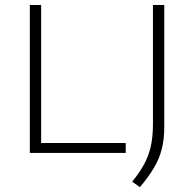

<svg xmlns="http://www.w3.org/2000/svg" viewBox="-20 -615 780 772"><path d="M100 0V-595H145.5V-40H485.5V0ZM542.5 137.5 511.5 115.5Q540.5 80 559 46.2Q577.5 12.5 586.2 -26.2Q595 -65 595 -115.5V-595H640.5V-104.5Q640.5 -54 630.2 -14.5Q620 25 598.2 61.2Q576.5 97.5 542.5 137.5Z"/></svg>

Font: Encode Sans SC SemiExpanded ExtraLight
Style: Regular
Weight: 250
Width: 6
Designer: Multiple Designers
Foundry: Impallari Type
Version: Version 3.002